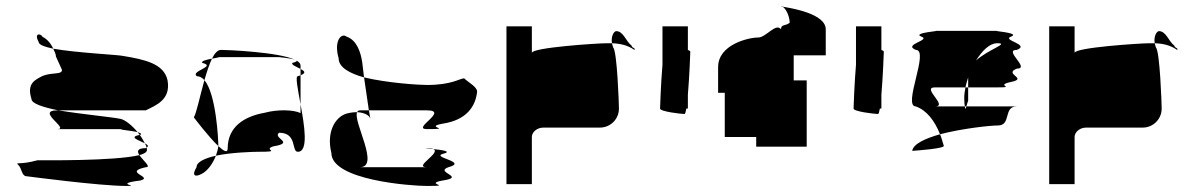

<svg xmlns="http://www.w3.org/2000/svg" viewBox="-20 -797 3942 635"><path d="M41 -251C53 -239 51 -214 69 -214C69 -214 310 -182 397 -182C451 -182 348 -188 444 -200C490 -212 384 -227 462 -244C482 -244 453 -266 441 -284C359 -264 119 -267 104 -267C43 -250 29 -263 41 -251ZM84 -470C84 -454 124 -442 173 -432H462C496 -449 546 -467 534 -532C522 -586 460 -600 387 -612C371 -616 235 -622 156 -636C161 -626 165 -617 165 -610L185 -566C185 -549 155 -559 121 -546C99 -534 67 -523 84 -470ZM108 -658C91 -689 115 -687 121 -675C136 -668 149 -652 156 -636C128 -642 108 -649 108 -658ZM170 -370C211 -370 96 -432 170 -432H173C252 -419 349 -410 378 -404C394 -401 418 -381 435 -360C411 -366 350 -370 397 -370ZM435 -360C437 -357 440 -354 442 -351H444C450 -354 445 -357 435 -360ZM441 -284C433 -296 433 -307 462 -307C463 -308 464 -308 465 -309C466 -306 466 -303 466 -301C466 -294 457 -288 441 -284ZM442 -351C449 -342 455 -331 459 -323C441 -333 403 -343 442 -351ZM459 -323C462 -318 464 -313 465 -309C473 -314 468 -318 459 -323Z M621 -409C621 -409 669 -345 702 -314V-318C702 -335 695 -486 656 -532C641 -478 629 -420 621 -409ZM630 -244C613 -216 625 -210 647 -222C666 -231 684 -256 694 -282C659 -274 630 -262 630 -244ZM631 -545C608 -562 698 -577 649 -589C644 -595 664 -600 681 -603C672 -584 664 -559 656 -532C649 -540 640 -545 631 -545ZM681 -603C700 -607 716 -608 693 -608H903C900 -608 942 -605 956 -599C903 -625 731 -632 711 -632C700 -632 690 -621 681 -603ZM694 -282C698 -293 701 -304 702 -314C720 -297 733 -290 733 -306C733 -377 787 -412 855 -424C899 -436 952 -434 974 -423V-452C987 -381 1001 -295 965 -295C943 -295 964 -358 903 -358C880 -340 958 -325 884 -313C846 -301 918 -295 834 -295C819 -295 744 -293 694 -282ZM947 -589C942 -583 961 -576 974 -569V-580C974 -587 969 -592 960 -597C963 -595 960 -592 947 -589ZM956 -599C958 -598 959 -598 960 -597C959 -598 957 -598 956 -599ZM965 -545C956 -545 965 -502 974 -452V-548ZM974 -548V-569C987 -562 994 -556 974 -548Z M1076 -291C1076 -201 1339 -182 1392 -182C1485 -182 1378 -188 1444 -200C1524 -212 1415 -227 1463 -244C1530 -262 1406 -276 1444 -288C1478 -296 1442 -301 1413 -304C1441 -292 1345 -244 1392 -244H1170C1238 -244 1147 -394 1161 -426C1151 -426 1139 -425 1125 -421C1088 -409 1059 -360 1076 -291ZM1100 -604C1083 -664 1110 -689 1126 -676C1161 -664 1173 -623 1178 -591L1184 -541C1137 -554 1100 -574 1100 -604ZM1161 -426C1163 -430 1165 -432 1170 -432H1200L1205 -404C1202 -416 1184 -425 1161 -426ZM1184 -541 1200 -432H1392C1467 -432 1339 -370 1392 -370C1485 -370 1378 -376 1444 -388C1524 -400 1553 -446 1558 -494C1558 -510 1528 -525 1515 -538C1499 -537 1474 -516 1392 -516C1367 -516 1264 -522 1184 -541ZM1413 -304C1393 -306 1380 -307 1392 -307C1402 -307 1410 -306 1413 -304Z M1655 -188H1739V-344C1739 -360 1756 -375 1777 -375H1964C1999 -375 2027 -403 2027 -438C2027 -454 2021 -627 2008 -640C2006 -645 2005 -650 2004 -654H1986C1958 -654 1739 -640 1739 -622V-710H1655ZM2004 -654C2000 -678 2011 -694 2018 -694C2042 -694 2050 -660 2069 -646C2069 -638 2084 -638 2078 -632C2057 -647 2032 -653 2004 -654Z M2163 -438C2163 -428 2233 -420 2244 -420C2246 -420 2248 -427 2250 -438H2255V-484C2260 -542 2263 -620 2263 -626C2263 -628 2260 -630 2255 -632V-710H2171V-583C2166 -525 2163 -444 2163 -438Z M2355 -490H2377V-344H2481V-312H2648V-531H2605V-614H2711V-700C2711 -752 2597 -770 2568 -775C2577 -770 2590 -750 2592 -722C2578 -710 2563 -718 2563 -700C2547 -723 2513 -673 2488 -673C2456 -673 2355 -650 2355 -575ZM2568 -775C2561 -776 2561 -776 2564 -776C2565 -776 2567 -776 2568 -777Z M2803 -438C2803 -428 2873 -420 2884 -420C2886 -420 2888 -427 2890 -438H2895V-484C2900 -542 2903 -620 2903 -626C2903 -628 2900 -630 2895 -632V-710H2811V-583C2806 -525 2803 -444 2803 -438Z M2997 -298C3011 -299 3111 -306 3101 -316C3097 -329 3094 -341 3089 -353C3040 -339 3000 -321 2997 -298ZM3009 -445C2964 -445 3055 -632 3009 -632C2964 -650 3061 -664 3027 -676C2994 -689 3100 -695 3072 -695H3280C3252 -695 3358 -689 3324 -676C3291 -664 3389 -650 3343 -632C3297 -632 3389 -570 3343 -570C3297 -552 3382 -538 3324 -526C3267 -514 3343 -508 3280 -508H3182V-541C3179 -530 3175 -519 3173 -508H3072C3026 -508 3118 -445 3072 -445H3171C3172 -433 3174 -437 3176 -445H3343C3297 -445 3326 -382 3280 -382C3254 -382 3162 -372 3089 -353C3071 -398 3045 -432 3009 -445ZM3169 -474C3169 -460 3170 -451 3171 -445H3176C3178 -453 3182 -464 3182 -464V-508H3173C3171 -496 3169 -485 3169 -474ZM3208 -597C3251 -635 3320 -654 3278 -654C3253 -654 3229 -630 3208 -597Z M3450 -188H3534V-344C3534 -360 3551 -375 3572 -375H3759C3794 -375 3822 -403 3822 -438C3822 -454 3816 -627 3803 -640C3801 -645 3800 -650 3799 -654H3781C3753 -654 3534 -640 3534 -622V-710H3450ZM3799 -654C3795 -678 3806 -694 3813 -694C3837 -694 3845 -660 3864 -646C3864 -638 3879 -638 3873 -632C3852 -647 3827 -653 3799 -654Z"/></svg>

Font: bitstorm
Style: exext
Weight: 400
Version: Version 0.2